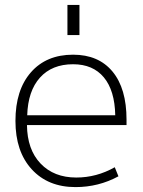

<svg xmlns="http://www.w3.org/2000/svg" viewBox="-20 -753 584 783"><path d="M255 -610V-733H304V-610ZM90 -243Q91 -143 145.5 -86Q200 -29 291 -29Q374 -29 448 -71L463 -34Q382 10 288 10Q176 10 109.5 -62.5Q43 -135 43 -260Q43 -386 106 -458Q169 -530 278 -530Q382 -530 439 -461Q496 -392 496 -265V-243ZM91 -283H450Q448 -384 403.5 -437.5Q359 -491 278 -491Q192 -491 143 -436.5Q94 -382 91 -283Z"/></svg>

Font: Mplus 1p Light
Style: Regular
Weight: 300
Version: Version 1.061